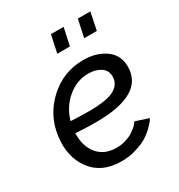

<svg xmlns="http://www.w3.org/2000/svg" viewBox="-174 -843 905 971"><g transform="rotate(-30 278.5 -358.0)"><path d="M340 -726 318 -624H244L266 -726ZM496 -726 475 -624H401L423 -726ZM268 -62Q295 -62 320 -69.5Q345 -77 361 -87.5Q377 -98 389 -108Q401 -118 406 -126L411 -133L487 -108Q484 -103 478.5 -95Q473 -87 453 -67Q433 -47 408.5 -31.5Q384 -16 342.5 -3Q301 10 255 10Q140 10 82 -68.5Q24 -147 40 -262Q55 -375 140 -453Q225 -531 341 -531Q417 -531 469 -494Q521 -457 521 -390Q521 -226 242 -226Q181 -226 122 -230Q120 -154 158.5 -108Q197 -62 268 -62ZM328 -459Q262 -459 207 -413Q152 -367 132 -295Q191 -292 240 -292Q345 -292 388 -317Q431 -342 429 -388Q428 -422 399.5 -440.5Q371 -459 328 -459Z"/></g></svg>

Font: Raleway-v4020 Medium
Style: Italic
Weight: 500
Italic angle: -12°
Designer: Matt McInerney, Pablo Impallari, Rodrigo Fuenzalida
Foundry: Matt McInerney, Pablo Impallari, Rodrigo Fuenzalida
Version: Version 4.020;PS 004.020;hotconv 1.0.88;makeotf.lib2.5.64775